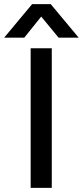

<svg xmlns="http://www.w3.org/2000/svg" viewBox="-67 -907 400 927"><path d="M183 0H81V-674H183ZM50 -725H-47L88 -887H178L313 -725H216L132 -827Z"/></svg>

Font: Hind Siliguri Medium
Style: Regular
Weight: 500
Designer: Jyotish Sonowal
Foundry: Indian Type Foundry
Version: Version 1.001;PS 1.0;hotconv 1.0.86;makeotf.lib2.5.63406; tt